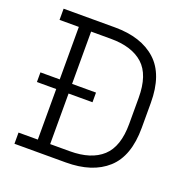

<svg xmlns="http://www.w3.org/2000/svg" viewBox="-125 -818 913 935"><g transform="rotate(20 331.0 -350.0)"><path d="M48 0V-58H148V-642H48V-700H314Q451 -700 527.5 -630.5Q604 -561 604 -414V-285Q604 -138 527.5 -69Q451 0 314 0ZM212 -58H314Q424 -58 482 -111Q540 -164 540 -282V-417Q540 -536 482 -588.5Q424 -641 314 -641H212ZM48 -320V-370H336V-320Z"/></g></svg>

Font: Space 7353
Style: Regular
Weight: 400
Designer: Christine Claussen + Ruben Lyon  (Space 7353)
Version: Version 1.000;FEAKit 1.0